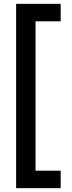

<svg xmlns="http://www.w3.org/2000/svg" viewBox="-20 -860 374 1000"><path d="M296 -840V-749H165V29H296V120H64V-840Z"/></svg>

Font: Cooper Hewitt
Style: Regular
Weight: 707
Designer: Village Type and Design LLC
Foundry: Cooper Hewitt Smithsonian Design Museum
Version: 1.000